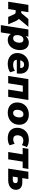

<svg xmlns="http://www.w3.org/2000/svg" viewBox="1960 -2503 723 4683"><g transform="rotate(90 2321.5 -161.5)"><path d="M22 0 99 -492H277L250 -318H297L444 -492H633L440 -260Q456 -247 469 -229Q482 -211 491 -190L573 0H393L331 -140Q320 -163 307.5 -172.5Q295 -182 274 -182H228L200 0Z M592 180 699 -492H872L862 -424Q890 -462 930.5 -482.5Q971 -503 1019 -503Q1102 -503 1151.5 -445.5Q1201 -388 1201 -289Q1201 -203 1170 -135Q1139 -67 1083 -28Q1027 11 952 11Q904 11 866.5 -8.5Q829 -28 809 -65L770 180ZM914 -120Q964 -120 993 -165Q1022 -210 1022 -279Q1022 -324 1001.5 -348Q981 -372 945 -372Q894 -372 865 -327Q836 -282 836 -213Q836 -168 856.5 -144Q877 -120 914 -120Z M1537 11Q1458 11 1399 -17.5Q1340 -46 1307 -98Q1274 -150 1274 -219Q1274 -304 1311.5 -368Q1349 -432 1413 -467.5Q1477 -503 1557 -503Q1641 -503 1692.5 -467.5Q1744 -432 1764 -371Q1784 -310 1774 -236L1770 -210H1439Q1441 -166 1472 -143Q1503 -120 1557 -120Q1598 -120 1637.5 -131.5Q1677 -143 1706 -164L1743 -48Q1706 -20 1652.5 -4.5Q1599 11 1537 11ZM1555 -387Q1510 -387 1484.5 -360Q1459 -333 1450 -294H1639Q1641 -335 1620.5 -361Q1600 -387 1555 -387Z M1833 0 1910 -492H2419L2342 0H2164L2220 -356H2067L2011 0Z M2732 11Q2611 11 2545 -52Q2479 -115 2479 -219Q2479 -290 2503.5 -343.5Q2528 -397 2569.5 -432.5Q2611 -468 2663 -485.5Q2715 -503 2770 -503Q2890 -503 2956.5 -440Q3023 -377 3023 -274Q3023 -202 2998.5 -148.5Q2974 -95 2932.5 -59.5Q2891 -24 2839 -6.5Q2787 11 2732 11ZM2735 -120Q2786 -120 2815 -165Q2844 -210 2844 -279Q2844 -324 2823.5 -348Q2803 -372 2766 -372Q2716 -372 2687 -327.5Q2658 -283 2658 -213Q2658 -168 2678.5 -144Q2699 -120 2735 -120Z M3354 11Q3227 11 3162 -52Q3097 -115 3097 -219Q3097 -293 3129.5 -358Q3162 -423 3228 -463Q3294 -503 3394 -503Q3444 -503 3490.5 -490.5Q3537 -478 3568 -455L3517 -333Q3498 -349 3468 -359Q3438 -369 3409 -369Q3361 -369 3332.5 -347.5Q3304 -326 3291.5 -292Q3279 -258 3279 -222Q3279 -178 3303 -150.5Q3327 -123 3383 -123Q3407 -123 3435.5 -132Q3464 -141 3487 -158L3523 -35Q3494 -12 3446 -0.5Q3398 11 3354 11Z M3688 0 3744 -353H3588L3610 -492H4101L4078 -353H3922L3866 0Z M4092 0 4169 -492H4347L4324 -344H4427Q4518 -344 4563.5 -301.5Q4609 -259 4609 -192Q4609 -129 4578.5 -86Q4548 -43 4496 -21.5Q4444 0 4380 0ZM4287 -112H4362Q4401 -112 4424 -128Q4447 -144 4447 -179Q4447 -232 4379 -232H4306Z"/></g></svg>

Font: Nunito Sans Black
Style: Italic
Weight: 900
Italic angle: -9°
Designer: Vernon Adams
Foundry: Vernon Adams
Version: Version 3.006; ttfautohint (v1.8.3)